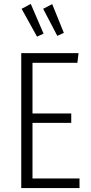

<svg xmlns="http://www.w3.org/2000/svg" viewBox="-20 -955 460 975"><path d="M136.2 -935.1 201.2 -784.2 168 -769 89.8 -910.2ZM245.1 -934.1 304.2 -788.1 271 -772.9 199.2 -910.2ZM378.9 -685.1 373 -636.2H145V-378.9H341.8V-331.1H145V-48.8H383.8V0H87.9V-685.1Z"/></svg>

Font: Fira Sans Compressed Light
Style: Regular
Weight: 300
Width: 1
Designer: Carrois Corporate & Edenspiekermann AG
Foundry: Carrois Corporate GbR & Edenspiekermann AG
Version: Version 4.203;PS 004.203;hotconv 1.0.88;makeotf.lib2.5.64775